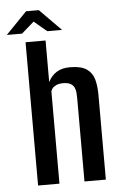

<svg xmlns="http://www.w3.org/2000/svg" viewBox="-90 -803 521 841"><g transform="rotate(-5 170.5 -382.5)"><path d="M43 0V-630H131V-447Q144 -474 167.5 -489Q191 -504 227 -504Q276 -504 300.5 -487Q325 -470 333 -440.5Q341 -411 341 -373V0H247V-366Q247 -378 246 -390.5Q245 -403 240 -413.5Q235 -424 223.5 -430.5Q212 -437 191 -437Q173 -437 161 -431.5Q149 -426 143.5 -418.5Q138 -411 137 -406V0ZM-36 -669 57 -765H113L207 -670H142L86 -717L31 -669Z"/></g></svg>

Font: Alumni Sans Thin SemiBold
Style: Regular
Weight: 600
Version: Version 1.018